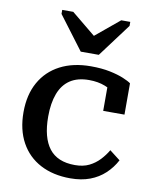

<svg xmlns="http://www.w3.org/2000/svg" viewBox="-89 -864 761 942"><g transform="rotate(10 291.5 -392.5)"><path d="M269 -610H359L483 -776V-796H438L281 -666L355 -668L199 -796H144V-776ZM337 -57Q378 -57 407.5 -71.5Q437 -86 459 -109.5Q481 -133 496 -159L549 -118Q529 -80 497.5 -50.5Q466 -21 423.5 -5Q381 11 326 11Q240 11 176.5 -22.5Q113 -56 78.5 -119Q44 -182 44 -269Q44 -356 79 -418.5Q114 -481 178.5 -514.5Q243 -548 331 -548Q385 -548 426 -539.5Q467 -531 494.5 -519.5Q522 -508 534 -499V-343H428V-478Q439 -477 447.5 -472.5Q456 -468 461.5 -461Q467 -454 469 -446Q471 -438 470 -432Q450 -452 414.5 -466Q379 -480 334 -480Q277 -480 240 -455.5Q203 -431 185 -383.5Q167 -336 167 -269Q167 -216 177.5 -176.5Q188 -137 208.5 -110.5Q229 -84 261 -70.5Q293 -57 337 -57Z"/></g></svg>

Font: Roboto Serif Medium
Style: Regular
Weight: 500
Designer: Greg Gazdowicz
Foundry: Commercial Type
Version: Version 1.008